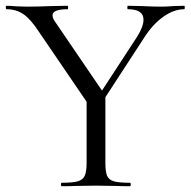

<svg xmlns="http://www.w3.org/2000/svg" viewBox="-24 -645 660 665"><path d="M473 -577Q473 -613 419 -613Q417 -613 417 -619Q417 -625 419 -625L466 -624Q504 -622 536 -622Q553 -622 577 -624L614 -625Q616 -625 616 -619Q616 -613 614 -613Q578 -613 541 -586.5Q504 -560 475 -514L318 -273L301 -288L451 -518Q473 -553 473 -577ZM-1 -613Q-4 -613 -4 -619Q-4 -625 -1 -625Q11 -625 35 -623L70 -622Q104 -622 156 -624L210 -625Q212 -625 212 -619Q212 -613 210 -613Q158 -613 158 -592Q158 -581 168 -568L339 -317L290 -272L110 -536Q82 -579 57 -596Q32 -613 -1 -613ZM341 -319V-81Q341 -50 347 -36Q353 -22 370.5 -17Q388 -12 426 -12Q429 -12 429 -6Q429 0 426 0Q395 0 378 -1L308 -2L239 -1Q221 0 190 0Q187 0 187 -6Q187 -12 190 -12Q228 -12 245.5 -17Q263 -22 269.5 -36.5Q276 -51 276 -81V-310Z"/></svg>

Font: Cormorant SC
Style: Regular
Weight: 400
Designer: Christian Thalmann (Catharsis Fonts)
Foundry: Catharsis Fonts
Version: Version 4.000